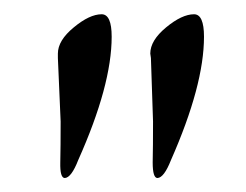

<svg xmlns="http://www.w3.org/2000/svg" viewBox="-20 -696 349 272"><path d="M62 -620.1Q62 -638.7 84.5 -657.2Q106.9 -675.8 124 -675.8Q138.2 -675.8 138.2 -644Q138.2 -575.2 90.8 -469.2Q81.1 -444.3 71.8 -443.8Q64.9 -443.8 65.4 -465.8Q65.9 -487.8 65.9 -523.9L62 -613.8ZM254.9 -675.8Q269 -675.8 269 -644Q269 -575.2 222.2 -469.2Q212.4 -444.3 203.1 -443.8Q196.3 -443.8 196.3 -465.8Q196.8 -487.8 196.8 -523.9L193.8 -613.8L192.9 -620.1Q192.9 -638.7 215.3 -657.2Q237.8 -675.8 254.9 -675.8Z"/></svg>

Font: EBGaramond
Style: Regular
Weight: 400
Version: Version 000.012g